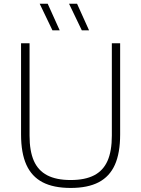

<svg xmlns="http://www.w3.org/2000/svg" viewBox="-20 -964 731 994"><path d="M89 -268V-740H133V-262Q133 -182 155.2 -131.5Q177.5 -81 224.5 -56.5Q271.5 -32 346 -32Q420.5 -32 467.5 -56.5Q514.5 -81 536.8 -131.5Q559 -182 559 -262V-740H602V-268Q602 -172 574.8 -111Q547.5 -50 491 -20.5Q434.5 9 346 9Q257 9 200.5 -20.5Q144 -50 116.5 -111Q89 -172 89 -268ZM251.5 -807 185.5 -944.5H227L289 -807ZM403.5 -807 337.5 -944.5H379L441 -807Z"/></svg>

Font: Encode Sans ExtraLight
Style: Regular
Weight: 275
Designer: Multiple Designers
Foundry: Impallari Type
Version: Version 2.000